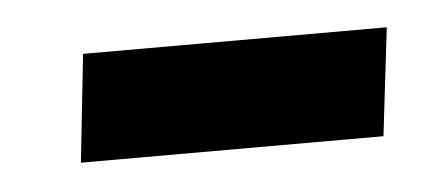

<svg xmlns="http://www.w3.org/2000/svg" viewBox="-25 -129 382 165"><g transform="rotate(-5 166.0 -46.5)"><path d="M40 0H301L312 -93H50Z"/></g></svg>

Font: Noto Sans Arabic UI XBd
Style: Regular
Weight: 800
Designer: Monotype Design Team, Nadine Chahine and Nizar Qandah
Foundry: Monotype Imaging Inc.
Version: Version 2.010